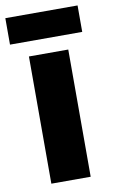

<svg xmlns="http://www.w3.org/2000/svg" viewBox="-99 -777 483 822"><g transform="rotate(-10 142.0 -366.0)"><path d="M299 -732H-15V-617H299ZM227 0V-553H56V0Z"/></g></svg>

Font: Noto Sans Hebrew Condensed Black
Style: Regular
Weight: 900
Width: 3
Designer: Monotype Design Team
Foundry: Monotype Imaging Inc.
Version: Version 2.004